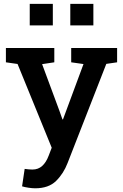

<svg xmlns="http://www.w3.org/2000/svg" viewBox="-20 -782 648 1015"><path d="M166 213.4Q150.9 213.4 131.1 210.4Q111.3 207.5 96.7 203.1L110.4 110.8Q118.7 112.3 131.3 113.3Q144 114.3 151.4 114.3Q182.1 114.3 203.1 95.2Q224.1 76.2 237.3 41L253.4 -1L72.8 -443.8L11.2 -452.6V-528.3H267.1V-452.6L202.6 -442.9L293.9 -196.8L310.1 -150.9H313L421.4 -443.4L356.4 -452.6V-528.3H599.1V-452.6L542 -444.3L337.4 79.6Q315.9 135.7 276.4 174.6Q236.8 213.4 166 213.4ZM351.6 -647.9V-761.7H473.6V-647.9ZM137.2 -647.9V-761.7H259.3V-647.9Z"/></svg>

Font: Roboto Slab Medium
Style: Regular
Weight: 500
Designer: Google
Version: Version 2.001; ttfautohint (v1.8.3)